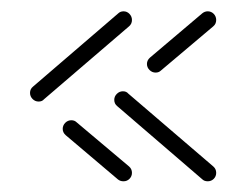

<svg xmlns="http://www.w3.org/2000/svg" viewBox="-20 -433 444 346"><path d="M217.8 -121.5Q217.8 -115.2 213.3 -110.7Q208.9 -106.3 202.6 -106.3Q196.7 -106.3 192.6 -109.6L98.5 -189.3Q93 -194.1 93 -200.7Q93 -207 97.6 -211.7Q102.2 -216.3 108.5 -216.3Q114.4 -216.3 118.1 -212.6L212.6 -133Q217.8 -128.5 217.8 -121.5ZM202.6 -412.6Q208.9 -412.6 213.3 -408Q217.8 -403.3 217.8 -397Q217.8 -390 212.6 -385.6L59.3 -254.1Q55.9 -250 49.6 -250Q43.3 -250 38.7 -254.6Q34.1 -259.3 34.1 -265.6Q34.1 -272.6 39.6 -277L192.6 -408.5Q196.7 -412.6 202.6 -412.6ZM260.4 -302.2Q254.1 -302.2 249.4 -306.9Q244.8 -311.5 244.8 -317.8Q244.8 -324.4 250.4 -329.3L344.4 -408.9Q348.9 -412.6 354.4 -412.6Q360.7 -412.6 365.2 -408Q369.6 -403.3 369.6 -397Q369.6 -390 364.4 -385.6L270 -305.9Q266.3 -302.2 260.4 -302.2ZM185.9 -253Q185.9 -259.3 190.6 -263.9Q195.2 -268.5 201.5 -268.5Q207.8 -268.5 211.1 -264.4L364.4 -133Q369.6 -128.5 369.6 -121.5Q369.6 -115.2 365.2 -110.7Q360.7 -106.3 354.4 -106.3Q348.1 -106.3 344.4 -110L191.5 -241.5Q185.9 -245.9 185.9 -253Z"/></svg>

Font: 26F Galaxy Hebrew Ultra Light
Style: Regular
Weight: 200
Designer: C₂₉H₂₅N₃O₅
Version: Version 1.000